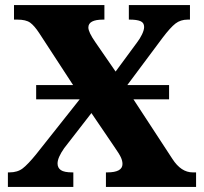

<svg xmlns="http://www.w3.org/2000/svg" viewBox="-20 -734 801 754"><path d="M750 -57V0H396V-57H401Q461 -57 461 -90Q461 -102 455 -115.5Q449 -129 428 -159L339 -290L232 -152Q206 -115 206 -92Q206 -75 219 -66Q232 -57 264 -57H268V0H11V-57H17Q49 -57 69.5 -73Q90 -89 121 -127L293 -344H122V-400H267L134 -604Q115 -633 98.5 -645Q82 -657 48 -657H35V-714H390V-657H385Q327 -657 327 -626Q327 -608 354 -569L434 -453L518 -567Q529 -581 537.5 -598.5Q546 -616 546 -628Q546 -645 531.5 -651Q517 -657 490 -657H486V-714H726V-657H717Q689 -657 669 -641.5Q649 -626 618 -585L480 -400H644V-344H504L657 -110Q691 -57 737 -57Z"/></svg>

Font: Noto Serif ExtraBold
Style: Regular
Weight: 800
Designer: Monotype Design Team
Foundry: Monotype Imaging Inc.
Version: Version 1.001